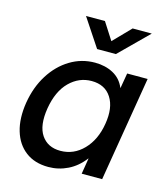

<svg xmlns="http://www.w3.org/2000/svg" viewBox="-110 -815 797 912"><g transform="rotate(15 288.0 -359.5)"><path d="M211.9 10.3Q144.5 10.3 99.9 -23.7Q55.2 -57.6 37.4 -117.9Q19.5 -178.2 32.2 -257.8Q45.4 -337.4 83.5 -397.7Q121.6 -458 177.5 -491.9Q233.4 -525.9 299.8 -525.9Q350.1 -525.9 389.2 -504.9Q428.2 -483.9 445.8 -441.4H446.8L459.5 -515.6H560.1L474.6 0H374L386.7 -77.6H385.3Q352.1 -33.7 307.1 -11.7Q262.2 10.3 211.9 10.3ZM247.1 -78.6Q313 -78.6 360.6 -127.7Q408.2 -176.8 421.4 -257.8Q435.1 -339.4 403.8 -388.4Q372.6 -437.5 306.6 -437.5Q244.6 -437.5 198 -391.4Q151.4 -345.2 136.7 -257.8Q122.6 -170.4 153.8 -124.5Q185.1 -78.6 247.1 -78.6ZM293 -729 347.2 -644.5 429.2 -729H522.9V-728.5L383.8 -590.8H291.5L200.2 -728.5V-729Z"/></g></svg>

Font: Inter Display Medium
Style: Italic
Weight: 500
Italic angle: -9.39999°
Designer: Rasmus Andersson
Foundry: rsms
Version: Version 4.000;git-a52131595